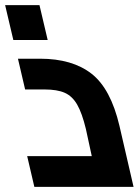

<svg xmlns="http://www.w3.org/2000/svg" viewBox="-36 -729 541 749"><path d="M485 0H98L70 -120H322L299 -226Q284 -288 265 -321Q246 -354 216.5 -367Q187 -380 138 -380H62L34 -500H120Q246 -500 321 -441.5Q396 -383 430 -238ZM-16 -709H118L150 -573H16Z"/></svg>

Font: Cairo
Style: Bold Italic
Weight: 700
Italic angle: -13°
Designer: Mohamed Gaber, Accademia di Belle Arti di Urbino and others
Foundry: Kief Type Foundry, Accademia di Belle Arti di Urbino and others
Version: Version 3.011